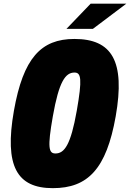

<svg xmlns="http://www.w3.org/2000/svg" viewBox="-20 -1006 703 1038"><path d="M339.4 -850.1H482.4L663.1 -986.3H470.2ZM265.6 11.2C455.1 11.2 555.2 -92.8 605.5 -377C658.2 -676.8 584.5 -795.4 382.3 -795.4C201.2 -795.4 105.5 -691.4 55.2 -407.2C2.4 -107.4 71.8 11.2 265.6 11.2ZM279.8 -176.3C243.2 -176.3 235.8 -207.5 265.6 -377C298.8 -565.4 333.5 -613.8 382.8 -613.8C418.5 -613.8 425.3 -580.1 395 -407.2C362.3 -222.2 328.1 -176.3 279.8 -176.3Z"/></svg>

Font: Decalotype Black Italic
Style: Regular
Weight: 900
Italic angle: -10°
Designer: Alfredo Marco Pradil
Foundry: Alfredo Marco Pradil
Version: Version 1.0